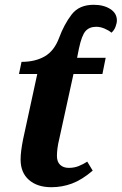

<svg xmlns="http://www.w3.org/2000/svg" viewBox="-20 -780 513 810"><path d="M137.2 -467.8H60.1L70.8 -519Q128.4 -519 168.7 -542.2Q209 -565.4 229.7 -621.3Q250.5 -677.2 282 -718.5Q313.5 -759.8 375 -759.8Q417.5 -759.8 445.3 -741.9Q473.1 -724.1 473.1 -693.8Q473.1 -682.6 467.5 -667.5Q461.9 -652.3 450.2 -642.1Q439 -651.9 421.1 -659.4Q403.3 -667 386.2 -667Q356.9 -667 340.8 -648.7Q324.7 -630.4 313 -575.2L305.2 -536.1H425.8L412.1 -467.8H290L230 -193.8Q224.6 -171.9 222.4 -154.1Q220.2 -136.2 220.2 -122.1Q220.2 -97.2 233.9 -84.5Q247.6 -71.8 270 -71.8Q293.5 -71.8 312.5 -79.6Q331.5 -87.4 348.1 -98.1L371.1 -60.1Q325.2 -21 283.4 -5.6Q241.7 9.8 196.8 9.8Q137.2 9.8 102.1 -21Q66.9 -51.8 66.9 -106.9Q66.9 -124.5 69.6 -145.5Q72.3 -166.5 77.1 -190.9Z"/></svg>

Font: Droid Serif
Style: Bold Italic
Weight: 700
Italic angle: -12°
Designer: Monotype Design team
Foundry: Monotype Imaging Inc.
Version: Version 1.03